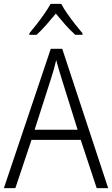

<svg xmlns="http://www.w3.org/2000/svg" viewBox="-20 -967 577 987"><path d="M477 0 395 -248H142L59 0H0L241 -716H300L536 0ZM297 -562Q291 -581 283 -608Q275 -635 269 -658Q263 -633 256 -608Q249 -583 242 -562L158 -300H379ZM295 -947Q307 -924 326.5 -896Q346 -868 367 -841.5Q388 -815 404 -796V-788H367Q342 -810 316 -839.5Q290 -869 267 -897Q244 -869 218 -839.5Q192 -810 168 -788H131V-796Q148 -816 169 -843Q190 -870 209 -897.5Q228 -925 240 -947Z"/></svg>

Font: Noto Sans Khmer UI SemiCondensed Light
Style: Regular
Weight: 300
Width: 4
Designer: Danh Hong and the Monotype Design Team
Foundry: Monotype Imaging Inc.
Version: Version 2.002; ttfautohint (v1.8.4.7-5d5b)